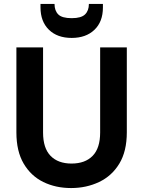

<svg xmlns="http://www.w3.org/2000/svg" viewBox="-20 -940 725 972"><path d="M340 12Q262 12 199.5 -18.5Q137 -49 100 -111.5Q63 -174 63 -270V-700H198V-269Q198 -190 236 -151Q274 -112 342 -112Q411 -112 449 -151Q487 -190 487 -269V-700H622V-270Q622 -174 584 -111.5Q546 -49 481.5 -18.5Q417 12 340 12ZM343 -748Q270 -748 227.5 -789.5Q185 -831 185 -903V-920H256Q256 -886 275 -867Q294 -848 343 -848Q391 -848 410.5 -867Q430 -886 430 -920H501V-902Q501 -830 458 -789Q415 -748 343 -748Z"/></svg>

Font: DM Sans
Style: Bold
Weight: 700
Designer: Colophon Foundry, Jonny Pinhorn
Foundry: Colophon Foundry
Version: Version 4.004; ttfautohint (v1.8.4.7-5d5b)